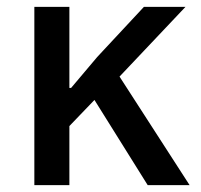

<svg xmlns="http://www.w3.org/2000/svg" viewBox="-20 -539 584 559"><path d="M80 0V-519H182V-283H187L263 -373L399 -519H520L328 -316L532 0H410L255 -248L182 -172V0Z"/></svg>

Font: Anuphan Medium
Style: Regular
Weight: 500
Designer: Mike Abbink, Paul van der Laan, Pieter van Rosmalen, Mint Tantisuwanna
Foundry: Bold Monday; Cadson Demak
Version: Version 3.002;hotconv 1.0.109;makeotfexe 2.5.65596